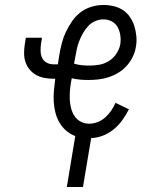

<svg xmlns="http://www.w3.org/2000/svg" viewBox="-20 -548 640 773"><path d="M249 205 283 0H284Q264 -7 247.5 -21Q231 -35 220 -53.5Q209 -72 203.5 -93Q198 -114 196.5 -136.5Q195 -159 197 -182Q199 -205 202 -228L203 -231H195Q176 -231 158 -234.5Q140 -238 125 -246.5Q110 -255 99 -268.5Q88 -282 82.5 -298.5Q77 -315 77 -334Q77 -353 80 -371L84 -396H149L145 -371Q143 -356 143.5 -341.5Q144 -327 149.5 -315Q155 -303 167.5 -296Q180 -289 195 -289H213L219 -328Q223 -351 229 -374.5Q235 -398 245.5 -420Q256 -442 270.5 -463Q285 -484 305 -499Q325 -514 349 -521Q373 -528 396 -528Q418 -528 438.5 -523Q459 -518 475.5 -507Q492 -496 503.5 -479Q515 -462 521 -442.5Q527 -423 529 -401.5Q531 -380 527 -359Q524 -339 514.5 -319.5Q505 -300 490.5 -283.5Q476 -267 457 -255.5Q438 -244 418 -237.5Q398 -231 377.5 -228.5Q357 -226 336 -226Q319 -226 302 -227.5Q285 -229 269 -233L266 -218Q263 -200 261.5 -182Q260 -164 261 -146Q262 -128 266.5 -111Q271 -94 280.5 -80Q290 -66 305.5 -58Q321 -50 339 -50Q356 -50 373 -56.5Q390 -63 404 -75.5Q418 -88 428 -103Q438 -118 445 -134L499 -108Q488 -86 473 -65Q458 -44 438 -27.5Q418 -11 394.5 -2Q371 7 347 8L314 205ZM341 -284Q360 -284 380 -287.5Q400 -291 418 -302Q436 -313 448 -331Q460 -349 464 -368Q467 -387 464.5 -405Q462 -423 454 -438Q446 -453 430.5 -461.5Q415 -470 396 -470Q380 -470 363.5 -463Q347 -456 335 -443Q323 -430 314.5 -415Q306 -400 299.5 -384Q293 -368 289.5 -351.5Q286 -335 283 -318L278 -292Q293 -287 309 -285.5Q325 -284 341 -284Z"/></svg>

Font: Iosevka SS04 Light Extended
Style: Italic
Weight: 300
Width: 7
Italic angle: -9°
Monospace: yes
Designer: Belleve Invis
Foundry: Belleve Invis
Version: Version 19.0.0; ttfautohint (v1.8.4)